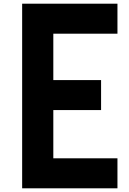

<svg xmlns="http://www.w3.org/2000/svg" viewBox="-20 -1020 700 1040"><path d="M100 0H616.2V-162.5H268.8V-423.8H527.5V-586.2H268.8V-837.5H616.2V-1000H100Z"/></svg>

Font: Basalte Marquee
Style: Regular
Weight: 400
Designer: Ange Degheest & Benjamin Gomez & Eugénie Bidaut
Foundry: Velvetyne Type Foundry
Version: Version 1.000;FEAKit 1.0